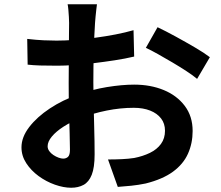

<svg xmlns="http://www.w3.org/2000/svg" viewBox="-20 -832 1040 903"><path d="M436 -812Q435 -804 433 -787.5Q431 -771 429.5 -754.5Q428 -738 427 -725Q425 -696 423.5 -661.5Q422 -627 421 -590.5Q420 -554 419.5 -517Q419 -480 419 -445Q419 -404 420 -354.5Q421 -305 422.5 -256.5Q424 -208 424.5 -168Q425 -128 425 -106Q425 -44 411.5 -10Q398 24 373 37.5Q348 51 315 51Q279 51 238 36.5Q197 22 161.5 -4Q126 -30 103.5 -64.5Q81 -99 81 -139Q81 -187 117.5 -234.5Q154 -282 214.5 -322Q275 -362 345 -386Q412 -411 483 -422.5Q554 -434 611 -434Q688 -434 750 -408.5Q812 -383 849 -334Q886 -285 886 -216Q886 -158 864 -109Q842 -60 793.5 -24.5Q745 11 665 31Q631 38 597.5 41.5Q564 45 534 47L488 -82Q522 -82 553.5 -83.5Q585 -85 611 -89Q652 -97 685 -113Q718 -129 737 -155Q756 -181 756 -217Q756 -251 737.5 -275Q719 -299 686 -312Q653 -325 609 -325Q546 -325 481.5 -312Q417 -299 358 -276Q314 -259 279 -236.5Q244 -214 224 -190Q204 -166 204 -144Q204 -132 211.5 -121.5Q219 -111 231 -103Q243 -95 255.5 -90.5Q268 -86 277 -86Q291 -86 300 -94.5Q309 -103 309 -128Q309 -155 307.5 -205.5Q306 -256 304.5 -318Q303 -380 303 -441Q303 -483 303.5 -526Q304 -569 304 -608Q304 -647 304.5 -677Q305 -707 305 -724Q305 -735 304 -752Q303 -769 301.5 -786.5Q300 -804 298 -812ZM721 -704Q759 -686 806.5 -660Q854 -634 897.5 -608.5Q941 -583 967 -563L907 -461Q888 -477 857.5 -497Q827 -517 791.5 -538Q756 -559 723 -577.5Q690 -596 666 -607ZM108 -649Q152 -644 185.5 -642.5Q219 -641 246 -641Q285 -641 332 -644.5Q379 -648 428 -654.5Q477 -661 523.5 -670Q570 -679 608 -690L611 -566Q569 -556 520 -548.5Q471 -541 421.5 -535Q372 -529 327.5 -526Q283 -523 250 -523Q200 -523 168 -524Q136 -525 110 -528Z"/></svg>

Font: Noto Sans SC Thin
Style: Bold
Weight: 700
Version: Version 2.004-H2;hotconv 1.0.118;makeotfexe 2.5.65603